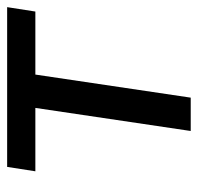

<svg xmlns="http://www.w3.org/2000/svg" viewBox="-28 -512 541 524"><g transform="rotate(-90 242.0 -250.5)"><path d="M146 0 209 -424H36L48 -501H484L472 -424H300L237 0Z"/></g></svg>

Font: Nunitoga
Style: Medium Italic
Weight: 500
Italic angle: -9°
Designer: Vernon Adams
Foundry: Vernon Adams
Version: Version 1.0